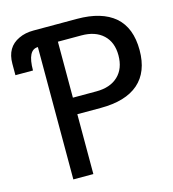

<svg xmlns="http://www.w3.org/2000/svg" viewBox="-109 -819 817 908"><g transform="rotate(-15 300.0 -364.5)"><path d="M138 -648Q87 -648 87 -547H1V-603Q1 -684 66 -714Q97 -729 138 -729H351Q472 -729 536 -674Q599 -619 599 -510Q599 -403 536 -348Q473 -293 351 -293H236V0H138ZM351 -374Q419 -374 457.5 -410.5Q496 -447 496 -512Q496 -576 457.5 -612Q419 -648 351 -648H236V-374Z"/></g></svg>

Font: PlemolJP35 Console
Style: Regular
Weight: 400
Version: v2.0.3; ttfautohint (v1.8.4.7-5d5b-dirty) -l 6 -r 45 -G 200 